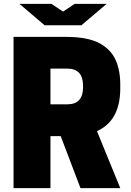

<svg xmlns="http://www.w3.org/2000/svg" viewBox="-20 -970 675 990"><path d="M240.2 -268.1V0H49.8V-779.8H318.8Q350.1 -779.8 376.2 -777.6Q402.3 -775.4 432.1 -768.8Q461.9 -762.2 485.1 -751.2Q508.3 -740.2 530.5 -721.4Q552.7 -702.6 567.6 -677.5Q582.5 -652.3 591.3 -615.7Q600.1 -579.1 600.1 -534.2V-514.2Q600.1 -347.7 480 -293.9L600.1 0H395L293 -268.1ZM80.1 -950.2H245.1L305.2 -910.2L365.2 -950.2H529.8L399.9 -839.8H210ZM240.2 -432.1H327.1Q408.2 -432.1 408.2 -520V-527.8Q408.2 -616.2 327.1 -616.2H240.2Z"/></svg>

Font: Cooper Hewitt
Style: Heavy
Weight: 713
Designer: Village Type and Design LLC
Foundry: Cooper Hewitt Smithsonian Design Museum
Version: 1.000